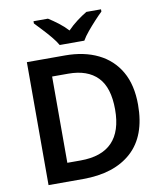

<svg xmlns="http://www.w3.org/2000/svg" viewBox="-99 -1018 934 1098"><g transform="rotate(-10 368.0 -469.0)"><path d="M677 -364Q677 -183 576 -91.5Q475 0 294 0H93V-714H315Q425 -714 506.5 -674Q588 -634 632.5 -556.5Q677 -479 677 -364ZM543 -360Q543 -488 484.5 -548Q426 -608 315 -608H221V-107H298Q543 -107 543 -360ZM295 -778Q282 -801 259.5 -828Q237 -855 213 -880.5Q189 -906 171 -925V-938H255Q282 -921 311 -899Q340 -877 365 -850Q391 -877 421 -899.5Q451 -922 478 -938H563V-925Q544 -907 520 -881Q496 -855 473.5 -828Q451 -801 438 -778Z"/></g></svg>

Font: Noto Sans SemiBold
Style: Regular
Weight: 600
Designer: Monotype Design Team
Foundry: Monotype Imaging Inc.
Version: Version 2.007